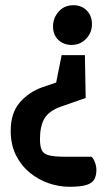

<svg xmlns="http://www.w3.org/2000/svg" viewBox="-20 -551 401 735"><path d="M246 164Q206 164 166.5 150.5Q127 137 94 110Q61 83 41 43Q21 3 21 -50Q21 -119 56 -159Q91 -199 142 -217L195 -235L216 -340H305L308 -176L211 -142Q167 -126 150 -97Q133 -68 133 -18Q133 8 139.5 23Q146 38 167 43.5Q188 49 229 49H330Q338 56 343.5 70.5Q349 85 349 100Q349 121 341 135.5Q333 150 311 157Q289 164 246 164ZM254 -379Q224 -379 203.5 -398Q183 -417 183 -450Q183 -482 204.5 -506.5Q226 -531 261 -531Q292 -531 312 -511Q332 -491 332 -458Q332 -426 309.5 -402.5Q287 -379 254 -379Z"/></svg>

Font: Faustina Light
Style: Bold
Weight: 700
Version: Version 1.200